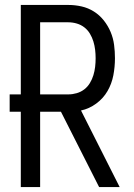

<svg xmlns="http://www.w3.org/2000/svg" viewBox="-20 -755 540 775"><path d="M64 0V-304H19V-374H64V-735H256Q283 -735 309.5 -729Q336 -723 359 -708.5Q382 -694 399 -672.5Q416 -651 426.5 -626Q437 -601 440.5 -574Q444 -547 444 -520Q444 -485 437.5 -451Q431 -417 414 -387.5Q397 -358 368.5 -337Q340 -316 307 -309L463 0H380L226 -304H142V0ZM256 -374Q273 -374 290 -379Q307 -384 320.5 -394.5Q334 -405 343 -420Q352 -435 357 -451.5Q362 -468 364 -485Q366 -502 366 -520Q366 -537 364 -554Q362 -571 357 -587.5Q352 -604 343 -619Q334 -634 320.5 -644.5Q307 -655 290 -660Q273 -665 256 -665H142V-374Z"/></svg>

Font: Iosevka SS04
Style: Regular
Weight: 400
Monospace: yes
Designer: Belleve Invis
Foundry: Belleve Invis
Version: Version 19.0.0; ttfautohint (v1.8.4)